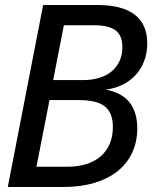

<svg xmlns="http://www.w3.org/2000/svg" viewBox="-20 -749 642 769"><path d="M152.8 -729H369.1Q468.8 -729 519.3 -690.4Q569.8 -651.9 569.8 -575.2Q569.8 -538.1 558.1 -506.3Q546.4 -474.6 524.9 -450.4Q503.4 -426.3 472.7 -410.6Q441.9 -395 403.8 -390.1Q470.2 -377 500 -337.4Q529.8 -297.9 529.8 -235.4Q529.8 -181.6 509.8 -138.2Q489.7 -94.7 451.7 -64Q413.6 -33.2 358.2 -16.6Q302.7 0 231.9 0H11.2ZM312 -428.2Q348.6 -428.2 377.9 -437.3Q407.2 -446.3 427.7 -463.6Q448.2 -481 459.2 -505.4Q470.2 -529.8 470.2 -560.5Q470.2 -606.4 443.1 -627.2Q416 -647.9 355 -647.9H235.8L192.9 -428.2ZM247.1 -81.1Q292 -81.1 326.4 -92Q360.8 -103 384.3 -123.8Q407.7 -144.5 419.9 -174.1Q432.1 -203.6 432.1 -240.2Q432.1 -296.9 400.4 -322.5Q368.7 -348.1 295.9 -348.1H178.2L126 -81.1Z"/></svg>

Font: Hack
Style: Italic
Weight: 400
Italic angle: -11°
Monospace: yes
Designer: Christopher Simpkins
Foundry: Christopher Simpkins
Version: Version 2.019; ttfautohint (v1.4.1) -l 4 -r 80 -G 350 -x 0 -